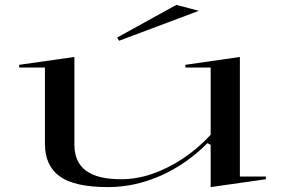

<svg xmlns="http://www.w3.org/2000/svg" viewBox="-20 -747 1144 782"><path d="M420 15Q284 15 223.5 -28.5Q163 -72 163 -162V-472H58V-483L283 -515V-158Q283 -87 330 -52Q377 -17 473 -17Q537 -17 600.5 -39Q664 -61 724.5 -101Q785 -141 838 -198V-472H735V-483L957 -515V-28H1063V-17L838 15V-157L825 -164Q738 -77 633.5 -31Q529 15 420 15ZM465 -581 457 -594 698 -727 790 -703Z"/></svg>

Font: Kalnia Expanded Light
Style: Regular
Weight: 300
Width: 7
Designer: Frida Medrano
Foundry: Frida Medrano
Version: Version 1.105